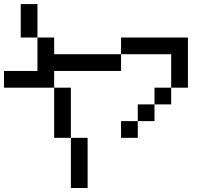

<svg xmlns="http://www.w3.org/2000/svg" viewBox="-20 -937 1040 957"><path d="M0 -500V-583.3H166.7V-750H250V-666.7H583.3V-583.3H250V-500ZM750 -416.7V-333.3H666.7V-416.7ZM750 -500H833.3V-416.7H750ZM166.7 -750H83.3V-916.7H166.7ZM916.7 -500H833.3V-666.7H583.3V-750H916.7ZM333.3 0V-250H416.7V0ZM333.3 -250H250V-500H333.3ZM666.7 -333.3V-250H583.3V-333.3Z"/></svg>

Font: GalmuriMono11 Regular
Style: Regular
Weight: 400
Designer: Lee Minseo (quiple)
Version: Version 2.399;hotconv 1.1.1;makeotfexe 2.6.0 DEVELOPMENT